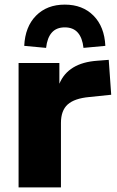

<svg xmlns="http://www.w3.org/2000/svg" viewBox="-20 -812 505 832"><path d="M60.5 -539.1H237.3V-449.2Q275.4 -540 401.4 -548.8L451.2 -552.7L461.9 -401.4L367.2 -391.6Q302.7 -385.7 273.4 -359.4Q244.1 -333 244.1 -279.3V0H60.5ZM260.7 -792Q337.9 -792 385.3 -744.1Q432.6 -696.3 436.5 -613.3L341.8 -604.5Q336.9 -648.4 316.9 -670.9Q296.9 -693.4 260.7 -693.4Q224.6 -693.4 204.6 -670.9Q184.6 -648.4 179.7 -604.5L85 -613.3Q88.9 -696.3 136.2 -744.1Q183.6 -792 260.7 -792Z"/></svg>

Font: Min Sans Black
Style: Regular
Weight: 900
Designer: Jinseong-Kim, NotoSansCJK, Nunito
Foundry: Jinseong-Kim
Version: Version 1.000